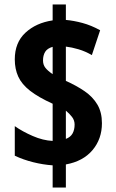

<svg xmlns="http://www.w3.org/2000/svg" viewBox="-20 -872 519 857"><path d="M215 -134Q172 -137 128 -148Q84 -159 46 -177V-309Q80 -285 126 -265Q172 -245 215 -243V-409Q151 -438 114 -467Q77 -496 61.5 -530Q46 -564 46 -607Q46 -682 93.5 -726Q141 -770 215 -781V-852H274V-783Q309 -780 348 -769.5Q387 -759 427 -737L390 -626Q361 -643 330.5 -652Q300 -661 274 -664V-511Q321 -490 357.5 -465Q394 -440 414.5 -405.5Q435 -371 435 -322Q435 -252 393 -202Q351 -152 274 -138V-35H215ZM215 -663Q191 -656 181.5 -640.5Q172 -625 172 -602Q172 -583 182.5 -569.5Q193 -556 215 -541ZM274 -252Q295 -260 304 -276.5Q313 -293 313 -316Q313 -335 301.5 -350Q290 -365 274 -378Z"/></svg>

Font: Noto Sans Kannada UI ExtraCondensed ExtraBold
Style: Regular
Weight: 800
Width: 2
Designer: Jelle Bosma - Monotype Design Team
Foundry: Monotype Imaging Inc.
Version: Version 2.005; ttfautohint (v1.8.4.7-5d5b)